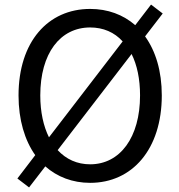

<svg xmlns="http://www.w3.org/2000/svg" viewBox="-20 -786 782 839"><path d="M555 -550C579 -502 592 -441 592 -369C592 -186 505 -68 374 -68C317 -68 269 -90 232 -130ZM194 -186C170 -234 156 -297 156 -369C156 -553 243 -666 374 -666C431 -666 480 -645 516 -605ZM691 -727 640 -766 571 -676C518 -722 451 -747 374 -747C190 -747 61 -604 61 -369C61 -262 88 -173 134 -108L56 -6L107 33L178 -59C230 -13 297 13 374 13C558 13 687 -134 687 -369C687 -476 660 -563 614 -627Z"/></svg>

Font: Noto Sans Japanese Regular
Style: Regular
Weight: 400
Designer: Ryoko NISHIZUKA (kana & ideographs); Paul D. Hunt (Latin, Greek & Cyrillic); Wenlong ZHANG (bopomofo); Sandoll Communica
Foundry: Adobe Systems Incorporated
Version: Version 1.000;PS 1;hotconv 1.0.78;makeotf.lib2.5.61930